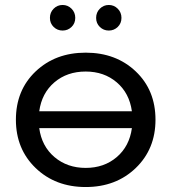

<svg xmlns="http://www.w3.org/2000/svg" viewBox="-20 -747 690 773"><path d="M268 -638.5Q253 -624 232 -624Q211 -624 196 -638.5Q181 -653 181 -675Q181 -697 196 -712Q211 -727 232 -727Q253 -727 268 -712Q283 -697 283 -675Q283 -653 268 -638.5ZM454 -638.5Q439 -624 418 -624Q397 -624 382 -638.5Q367 -653 367 -675Q367 -697 382 -712Q397 -727 418 -727Q439 -727 454 -712Q469 -697 469 -675Q469 -653 454 -638.5ZM606 -265Q606 -147 526.5 -70.5Q447 6 325 6Q203 6 123.5 -70.5Q44 -147 44 -265Q44 -384 123.5 -459.5Q203 -535 325 -535Q447 -535 526.5 -459.5Q606 -384 606 -265ZM325 -459Q250 -459 199 -415.5Q148 -372 138 -299H511Q501 -372 450 -415.5Q399 -459 325 -459ZM511 -231H138Q148 -158 199.5 -114.5Q251 -71 325 -71Q399 -71 450 -114.5Q501 -158 511 -231Z"/></svg>

Font: false
Style: Regular
Weight: 500
Designer: Julieta Ulanovsky
Foundry: Julieta Ulanovsky
Version: Version 7.222;hotconv 1.0.109;makeotfexe 2.5.65596